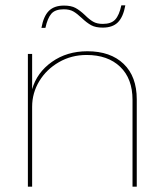

<svg xmlns="http://www.w3.org/2000/svg" viewBox="-20 -703 614 723"><path d="M495 -329V0H479V-327Q479 -407 432.5 -451.5Q386 -496 306 -496Q249 -496 202 -469Q155 -442 128 -397.5Q101 -353 101 -301V0H85V-500H101V-367Q119 -430 175.5 -470Q232 -510 309 -510Q396 -510 445.5 -462.5Q495 -415 495 -329ZM367 -599Q340 -599 323.5 -608Q307 -617 288 -635Q270 -652 256 -660Q242 -668 220 -668Q188 -668 173.5 -651.5Q159 -635 151 -598H136Q144 -642 164 -662Q184 -682 221 -682Q248 -682 264.5 -673Q281 -664 300 -646Q316 -630 330.5 -621.5Q345 -613 367 -613Q399 -613 414 -629.5Q429 -646 437 -683H452Q444 -639 424 -619Q404 -599 367 -599Z"/></svg>

Font: Work Sans Thin
Style: Regular
Weight: 260
Designer: Wei Huang
Foundry: Wei Huang
Version: Version 1.500